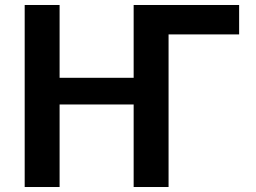

<svg xmlns="http://www.w3.org/2000/svg" viewBox="-20 -750 1028 770"><path d="M656 -612V0H516V-331H219V0H79V-730H219V-438H516V-730H939V-612Z"/></svg>

Font: M PLUS 1p
Style: Bold
Weight: 700
Version: Version 1.062